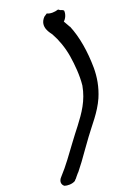

<svg xmlns="http://www.w3.org/2000/svg" viewBox="-216 -734 722 1041"><g transform="rotate(-20 145.5 -213.5)"><path d="M197 -671 179 -659C134 -612 182 -563 187 -554C210 -513 228 -463 237 -409C245 -357 251 -297 245 -238C230 -155 190 -99 146 -41C108 7 69 61 31 112C11 139 -10 164 -31 187C-52 208 -47 230 -32 240C-17 245 10 246 29 235L37 226V225L38 226C42 220 50 211 61 198L62 197V198C72 185 83 170 99 150C126 113 155 71 181 36C220 -18 271 -71 303 -143C327 -199 336 -254 336 -307C335 -401 321 -489 291 -561L290 -560V-561C283 -574 275 -587 269 -598C283 -610 293 -633 291 -653C289 -656 284 -660 272 -663L262 -670C239 -663 215 -662 197 -671Z"/></g></svg>

Font: Stray Cat
Style: BlkObl
Weight: 900
Version: Version 1.0